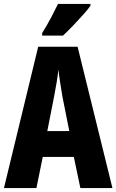

<svg xmlns="http://www.w3.org/2000/svg" viewBox="-20 -950 588 970"><path d="M386 0 353 -157H196L164 0H0L173 -714H372L548 0ZM295 -464Q289 -501 283.5 -536Q278 -571 275 -599Q269 -542 254 -466L219 -288H330ZM437 -921Q424 -902 400 -875.5Q376 -849 349 -820.5Q322 -792 298 -770H193V-783Q218 -823 237.5 -860Q257 -897 273 -930H437Z"/></svg>

Font: Noto Sans Thai ExtCond ExtBd
Style: Regular
Weight: 800
Width: 2
Designer: Monotype Design Team
Foundry: Monotype Imaging Inc.
Version: Version 2.002; ttfautohint (v1.8.4.7-5d5b)